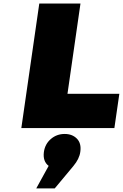

<svg xmlns="http://www.w3.org/2000/svg" viewBox="-20 -721 692 1081"><path d="M100.1 0 201.2 -701.2H433.1L359.9 -192.9H651.9L624 0ZM184.1 339.8 253.9 212.9Q220.2 187.5 227.1 134.8Q233.4 89.8 266.4 61.5Q299.3 33.2 344.2 33.2Q387.2 33.2 413.1 59.8Q439 86.4 432.1 133.8Q427.2 172.9 393.1 213.9L288.1 339.8Z"/></svg>

Font: Trueno Black
Style: Italic
Weight: 900
Designer: Julieta Ulanovsky
Foundry: Julieta Ulanovsky
Version: Version 3.001b | FøM Fix